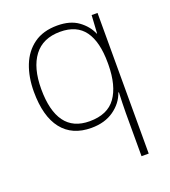

<svg xmlns="http://www.w3.org/2000/svg" viewBox="-140 -736 870 980"><g transform="rotate(-20 295.0 -246.0)"><path d="M460 -93Q460 -116 461 -149Q462 -182 463 -205H460Q442 -152 392.5 -117Q343 -82 270 -82Q166 -82 111 -152Q56 -222 56 -356Q56 -435 80.5 -497.5Q105 -560 155.5 -596.5Q206 -633 283 -633Q353 -633 396.5 -601.5Q440 -570 459 -525H461L467 -623H499V141H460ZM273 -117Q371 -117 415.5 -179.5Q460 -242 461 -355V-366Q461 -480 418.5 -539Q376 -598 286 -598Q192 -598 144 -534.5Q96 -471 96 -356Q96 -238 140 -177.5Q184 -117 273 -117Z"/></g></svg>

Font: Noto Sans Telugu UI ExtraLight
Style: Regular
Weight: 200
Designer: Jelle Bosma - Monotype Design Team
Foundry: Monotype Imaging Inc.
Version: Version 2.005; ttfautohint (v1.8.4.7-5d5b)